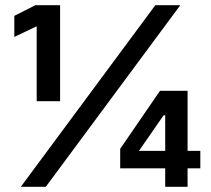

<svg xmlns="http://www.w3.org/2000/svg" viewBox="-20 -718 810 738"><path d="M60 0 577 -698H673L156 0ZM615 0V-71H442V-146L595 -369H701V-138H750V-71H701V0ZM615 -275H609L514 -138H615ZM35 -657V-576L121 -617V-329H211V-698H116Z"/></svg>

Font: Plexus Sans SemiBold
Style: Regular
Weight: 600
Version: Version 2.001;PS 002.001;hotconv 1.0.70;makeotf.lib2.5.58329